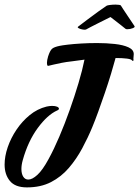

<svg xmlns="http://www.w3.org/2000/svg" viewBox="-20 -777 605 834"><path d="M97 37Q46 37 23 9Q0 -19 0 -62Q0 -98 13.5 -137.5Q27 -177 51.5 -213.5Q76 -250 109 -277Q142 -304 182 -314Q196 -317 206 -317Q220 -317 228 -313.5Q236 -310 236 -305Q236 -300 228 -297Q186 -278 144 -221Q102 -164 79 -82Q73 -61 73 -43Q73 -22 81 -9.5Q89 3 103 3Q120 3 142.5 -17.5Q165 -38 191 -86Q214 -128 237.5 -183Q261 -238 282.5 -298.5Q304 -359 321 -416Q338 -473 347 -518L340 -517Q315 -513 291.5 -510.5Q268 -508 248 -504Q228 -500 213 -496.5Q198 -493 190 -491Q184 -489 184 -505Q184 -515 189 -532Q197 -557 206 -565Q215 -573 240 -578Q249 -580 274 -583Q299 -586 332.5 -588Q366 -590 402 -590Q442 -590 478.5 -586Q515 -582 538 -571.5Q561 -561 561 -542Q561 -536 560 -529Q559 -522 560 -517Q560 -513 558 -512.5Q556 -512 554 -514Q551 -520 531 -522.5Q511 -525 482 -525Q474 -495 462 -455.5Q450 -416 435.5 -373.5Q421 -331 407 -292.5Q393 -254 381 -225Q362 -179 337 -132.5Q312 -86 279 -47.5Q246 -9 201.5 14Q157 37 97 37ZM354 -649Q351 -647 340.5 -648.5Q330 -650 322.5 -654Q315 -658 319 -661Q337 -675 360.5 -692.5Q384 -710 406.5 -726.5Q429 -743 443 -752Q446 -754 458 -755.5Q470 -757 482 -757Q490 -757 497 -756Q504 -755 505 -753Q508 -748 516.5 -735Q525 -722 535.5 -706.5Q546 -691 554 -679Q562 -667 564 -664Q568 -659 556.5 -654.5Q545 -650 533 -650Q527 -650 525 -652Q521 -656 507 -666.5Q493 -677 479.5 -688Q466 -699 460 -703Q454 -700 439 -692.5Q424 -685 406 -676Q388 -667 373.5 -659.5Q359 -652 354 -649Z"/></svg>

Font: Praise
Style: Regular
Weight: 400
Designer: Robert E. Leuschke
Foundry: Robert E. Leuschke
Version: Version 1.100; ttfautohint (v1.8.3)